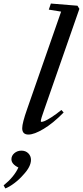

<svg xmlns="http://www.w3.org/2000/svg" viewBox="-116 -745 466 1079"><path d="M43.9 11.2Q8.8 11.2 8.8 -24.4Q8.8 -53.7 36.6 -132.3L227.5 -679.7L158.2 -690.9L169.9 -725.1L319.3 -712.9L330.1 -695.3L133.8 -132.3Q113.3 -75.7 113.3 -64Q113.3 -60.1 117.2 -60.1Q123 -60.1 135.3 -64.9Q147.5 -69.8 172.9 -85.9Q198.2 -102.1 229 -127L241.7 -112.8Q182.6 -52.7 129.4 -20.8Q76.2 11.2 43.9 11.2ZM-85.9 314 -95.7 296.9Q-36.6 249 -12.7 196.3Q-51.8 177.2 -51.8 149.9Q-51.8 129.9 -35.2 115.7Q-18.6 101.6 4.4 101.6Q28.3 101.6 43.2 116.7Q58.1 131.8 58.1 153.3Q58.1 191.9 13.7 238.8Q-7.3 263.2 -35.2 284.2Q-63 305.2 -85.9 314Z"/></svg>

Font: Elstob 18pt SemiBold
Style: Italic
Weight: 600
Italic angle: -20°
Designer: Peter S. Baker
Version: Version 1.015